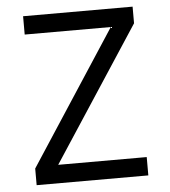

<svg xmlns="http://www.w3.org/2000/svg" viewBox="-51 -746 702 793"><g transform="rotate(-5 300.0 -350.0)"><path d="M69 0V-69L431 -624H74V-700H528V-631L165 -76H532V0Z"/></g></svg>

Font: DM Mono
Style: Regular
Weight: 400
Designer: Colophon Foundry
Foundry: Colophon Foundry
Version: Version 1.000; ttfautohint (v1.8.2.53-6de2)